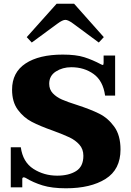

<svg xmlns="http://www.w3.org/2000/svg" viewBox="-20 -1004 707 1034"><path d="M124 -804 285 -984H379L539 -804L512 -775L374 -877Q347 -897 332 -897Q317 -897 290 -877L151 -775ZM118 -46Q112 -49 107 -49Q105 -49 102.5 -47Q100 -45 100 -41V5H38V-211H92Q103 -131 160 -94.5Q217 -58 288 -58Q350 -58 389.5 -82.5Q429 -107 429 -165Q429 -201 407.5 -225Q386 -249 354.5 -264Q323 -279 266 -300Q195 -325 151 -348Q107 -371 76 -413Q45 -455 45 -521Q45 -614 117.5 -662Q190 -710 318 -710Q389 -710 433.5 -696Q478 -682 525 -657L533 -654Q536 -654 537 -657.5Q538 -661 538 -666V-705H600V-489H546Q535 -569 484 -605.5Q433 -642 364 -642Q317 -642 281 -619Q245 -596 245 -553Q245 -522 264.5 -501.5Q284 -481 313.5 -468Q343 -455 394 -439Q468 -415 515 -391.5Q562 -368 595.5 -321.5Q629 -275 629 -199Q629 -91 548.5 -40.5Q468 10 335 10Q260 10 209.5 -5.5Q159 -21 118 -46Z"/></svg>

Font: Taviraj ExtraBold
Style: Regular
Weight: 800
Designer: Katatrad Team
Foundry: CadsonDemak
Version: Version 1.001